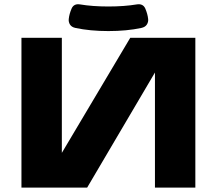

<svg xmlns="http://www.w3.org/2000/svg" viewBox="-20 -876 1012 896"><path d="M587.9 -699.7H891.6V-0.5H703.1V-537.6L386.7 -0.5H80.1V-699.7H268.6V-162.6ZM671.4 -787.1Q672.9 -773.4 665.3 -761.5Q657.7 -749.5 639.6 -745.6Q571.3 -731 485.8 -731Q400.4 -731 332 -745.6Q314 -749.5 306.6 -761.5Q299.3 -773.4 300.8 -787.1Q303.2 -811 314.5 -836.9Q325.2 -859.9 353 -855.5Q411.6 -845.7 485.8 -845.7Q560.1 -845.7 618.7 -855.5Q647 -859.9 657.7 -836.9Q668.9 -811 671.4 -787.1Z"/></svg>

Font: Wadik
Style: Bold
Weight: 700
Designer: Sasha Pavljenko
Version: Version 1.001;Fontself Maker 3.5.4